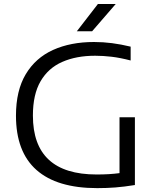

<svg xmlns="http://www.w3.org/2000/svg" viewBox="-20 -966 810 992"><path d="M482.5 6Q274.5 6 168.5 -87.8Q62.5 -181.5 62.5 -368.5Q62.5 -498 113 -582.5Q163.5 -667 254.2 -708Q345 -749 465.5 -749Q513 -749 559 -743Q605 -737 655 -725V-653.5Q601 -667.5 556.8 -672.8Q512.5 -678 471.5 -678Q374 -678 301.8 -646.2Q229.5 -614.5 189.8 -546.5Q150 -478.5 150 -369Q150 -64.5 479 -64.5Q512.5 -64.5 541.8 -66.2Q571 -68 597.5 -71.5V-360H677V-10Q621 -1 576.2 2.5Q531.5 6 482.5 6ZM377 -804.5 486 -945.5H578L456 -804.5Z"/></svg>

Font: Encode Sans Expanded
Style: Regular
Weight: 400
Width: 7
Designer: Multiple Designers
Foundry: Impallari Type
Version: Version 3.000; ttfautohint (v1.8.3) -l 8 -r 50 -G 200 -x 14 